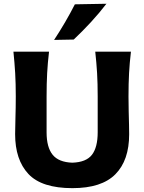

<svg xmlns="http://www.w3.org/2000/svg" viewBox="-20 -988 768 1022"><path d="M365.5 13.5Q202 13.5 131.2 -62Q60.5 -137.5 60.5 -274Q60.5 -303 62.2 -359.5Q64 -416 64 -474.5Q64 -543.5 60.8 -598.8Q57.5 -654 51.5 -713H241Q234 -654 231 -598.8Q228 -543.5 228 -474.5V-283Q228 -204.5 260 -164.5Q292 -124.5 365 -122Q439 -124.5 469.5 -164.2Q500 -204 500 -283.5V-474.5Q500 -543.5 496.8 -598.8Q493.5 -654 487 -713H677Q670 -654 667 -598.8Q664 -543.5 664 -474.5Q664 -435.5 665 -396.2Q666 -357 666.8 -324.5Q667.5 -292 667.5 -273.5Q667.5 -134.5 594.2 -60.5Q521 13.5 365.5 13.5ZM268 -775.5Q331 -871.5 378.5 -965L546.5 -968Q509 -919 464.8 -871Q420.5 -823 372.5 -777.5Z"/></svg>

Font: Commissioner Flair
Style: Bold
Weight: 700
Designer: Kostas Bartsokas
Foundry: Kostas Bartsokas
Version: Version 1.000; ttfautohint (v1.8.3)